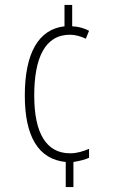

<svg xmlns="http://www.w3.org/2000/svg" viewBox="-20 -744 455 774"><path d="M271 -638V-724H240V-638C135 -626 80 -529 80 -359C80 -195 134 -102 245 -91V10H276V-91C302 -95 324 -101 339 -108V-144C315 -134 291 -126 263 -126C167 -126 118 -206 118 -359C118 -508 160 -604 262 -604C282 -604 305 -598 326 -588L339 -620C320 -630 297 -637 271 -638Z"/></svg>

Font: Noto Sans Kannada ExtraCondensed ExtraLight
Style: Regular
Weight: 200
Width: 2
Designer: Jelle Bosma - Monotype Design Team
Foundry: Monotype Imaging Inc.
Version: Version 2.005